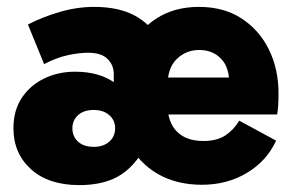

<svg xmlns="http://www.w3.org/2000/svg" viewBox="-20 -523 847 557"><path d="M210 14Q121 14 70 -32Q19 -78 19 -151Q19 -203 43.5 -239.5Q68 -276 108.5 -295.5Q149 -315 198 -315Q269 -315 314.5 -281.5Q360 -248 374 -183L310 -198V-309Q310 -334 292 -352Q274 -370 236 -370Q210 -370 177 -363Q144 -356 108 -337L61 -452Q104 -474 154 -488.5Q204 -503 253 -503Q324 -503 370.5 -478Q417 -453 441 -407.5Q465 -362 465 -300V-97H306L413 -119Q380 -49 333 -17.5Q286 14 210 14ZM252 -97Q280 -97 297 -112Q314 -127 314 -151Q314 -174 297 -189Q280 -204 252 -204Q223 -204 206.5 -189Q190 -174 190 -151Q190 -127 206.5 -112Q223 -97 252 -97ZM566 13Q492 13 437.5 -18.5Q383 -50 353 -108Q323 -166 323 -245Q323 -320 352.5 -378Q382 -436 434 -469.5Q486 -503 557 -503Q630 -503 681.5 -469Q733 -435 760.5 -378.5Q788 -322 788 -252Q788 -233 787 -217Q786 -201 784 -191H443V-298H658L645 -278Q646 -327 621.5 -352.5Q597 -378 558 -378Q520 -378 493 -352Q466 -326 466 -275V-220Q466 -169 493 -141.5Q520 -114 570 -114Q609 -114 633.5 -130Q658 -146 674 -173L781 -115Q754 -56 696.5 -21.5Q639 13 566 13Z"/></svg>

Font: Gabarito ExtraBold
Style: Regular
Weight: 800
Designer: Leandro Assis / Alvaro Franca / Felipe Casaprima
Foundry: Naipe Foundry
Version: Version 1.000